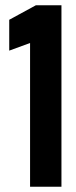

<svg xmlns="http://www.w3.org/2000/svg" viewBox="-20 -708 289 728"><path d="M94 0V-545L15 -516V-633L116 -688H213V0Z"/></svg>

Font: Saira UltraCondensed ExtraBold
Style: Regular
Weight: 800
Width: 1
Designer: Hector Gatti with collaboration of the Omnibus-Type team
Foundry: Omnibus-Type
Version: Version 1.101